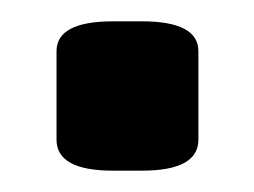

<svg xmlns="http://www.w3.org/2000/svg" viewBox="-20 -158 238 180"><path d="M86 2Q33 2 33 -27V-110Q33 -138 86 -138H113Q166 -138 166 -110V-27Q166 2 113 2Z"/></svg>

Font: Asap SemiBold
Style: Regular
Weight: 600
Designer: Pablo Cosgaya
Foundry: Omnibus-Type
Version: Version 3.001; ttfautohint (v1.8.3)